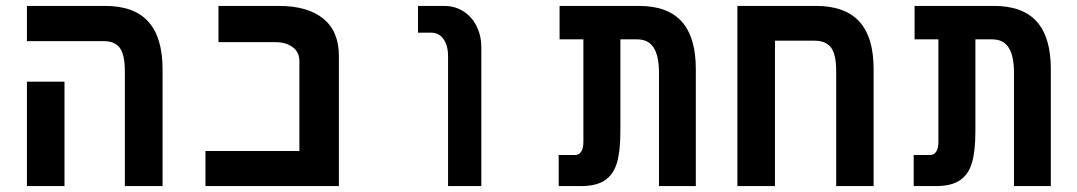

<svg xmlns="http://www.w3.org/2000/svg" viewBox="-20 -629 3640 649"><path d="M330.5 -490H71V-609H335.5Q433.5 -609 481.5 -555.8Q529.5 -502.5 529.5 -394.5V0H402V-388.5Q402 -443.5 385.2 -466.8Q368.5 -490 330.5 -490ZM71 -353H198V0H71Z M674.5 -118.5H992V-422Q992 -453 969.2 -469.8Q946.5 -486.5 910 -486.5H718.5V-609H922Q1020 -609 1072.8 -566Q1125.5 -523 1125.5 -440V0H674.5Z M1438 -518.5H1393V-609H1480.5Q1518.5 -609 1547.2 -590.2Q1576 -571.5 1591.5 -539.5Q1607 -507.5 1607 -468.5V0H1494.5V-439Q1494.5 -475.5 1479 -497Q1463.5 -518.5 1438 -518.5Z M2133.5 -496H2077V-184Q2077 -119 2065.5 -79.2Q2054 -39.5 2025 -19.8Q1996 0 1944 0H1868.5V-105H1924Q1937 -105 1944.5 -116.2Q1952 -127.5 1952 -151V-496H1871.5V-609H2140Q2237 -609 2284.5 -556Q2332 -503 2332 -395.5V0H2207.5V-383Q2207.5 -440 2189.5 -468Q2171.5 -496 2133.5 -496Z M2933 -395.5V0H2806.5V-388.5Q2806.5 -444.5 2789.2 -468Q2772 -491.5 2732.5 -491.5H2599.5V0H2472.5V-609H2738Q2836.5 -609 2884.8 -556Q2933 -503 2933 -395.5Z M3333.5 -496H3277V-184Q3277 -119 3265.5 -79.2Q3254 -39.5 3225 -19.8Q3196 0 3144 0H3068.5V-105H3124Q3137 -105 3144.5 -116.2Q3152 -127.5 3152 -151V-496H3071.5V-609H3340Q3437 -609 3484.5 -556Q3532 -503 3532 -395.5V0H3407.5V-383Q3407.5 -440 3389.5 -468Q3371.5 -496 3333.5 -496Z"/></svg>

Font: JuliaMono
Style: Bold
Weight: 700
Monospace: yes
Designer: cormullion
Foundry: corm
Version: Version 0.055; ttfautohint (v1.8.4)